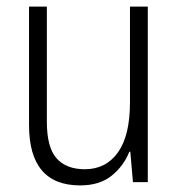

<svg xmlns="http://www.w3.org/2000/svg" viewBox="-20 -552 540 582"><path d="M223 10Q68 10 68 -173V-532H122V-184Q122 -105 151.5 -72Q181 -39 237 -39Q301 -39 337.5 -90Q374 -141 374 -242V-532H428V0H383L375 -92H372Q355 -49 318.5 -19.5Q282 10 223 10Z"/></svg>

Font: Noto Sans Mono ExtraCondensed Light
Style: Regular
Weight: 300
Width: 2
Designer: Monotype Design Team
Foundry: Monotype Imaging Inc.
Version: Version 2.014; ttfautohint (v1.8.4.7-5d5b)